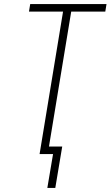

<svg xmlns="http://www.w3.org/2000/svg" viewBox="-20 -755 542 941"><path d="M212 166 240 0H174L289 -698H122L128 -735H502L496 -698H329L220 -37H285L251 166Z"/></svg>

Font: Iosevka Extralight
Style: Italic
Weight: 200
Italic angle: -9°
Monospace: yes
Designer: Belleve Invis
Foundry: Belleve Invis
Version: Version 32.5.0; ttfautohint (v1.8.4)